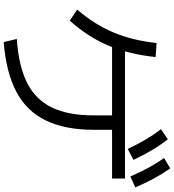

<svg xmlns="http://www.w3.org/2000/svg" viewBox="29 -924 942 1040"><g transform="rotate(90 500.0 -404.0)"><path d="M191 -24Q338 -34 429 -80Q520 -126 562.5 -214.5Q605 -303 605 -440V-577H683V-440Q683 -285 632.5 -181Q582 -77 477 -21.5Q372 34 208 47ZM32 -351Q112 -444 155.5 -547Q199 -650 213 -781L289 -776Q274 -632 227 -520.5Q180 -409 92 -311ZM211 -540V-610H947V-540ZM787 -625Q760 -681 735 -723.5Q710 -766 680 -805L735 -842Q768 -799 794.5 -754Q821 -709 846 -656ZM936 -639Q911 -696 887.5 -739Q864 -782 836 -822L892 -855Q923 -811 947.5 -765.5Q972 -720 995 -666Z"/></g></svg>

Font: M PLUS 1 Code
Style: Regular
Weight: 400
Designer: Coji Morishita
Foundry: UNDERFOREST DESIGN
Version: Version 1.005